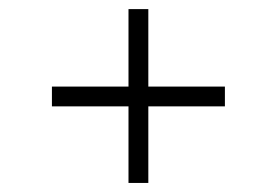

<svg xmlns="http://www.w3.org/2000/svg" viewBox="-20 -445 613 426"><path d="M95.2 -209V-252.9H265.1V-424.8H309.1V-252.9H479V-209H309.1V-39.1H265.1V-209Z"/></svg>

Font: Dihjauti
Style: Regular
Weight: 400
Designer: T. Christopher White
Version: Version 3.0.0